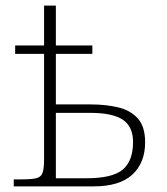

<svg xmlns="http://www.w3.org/2000/svg" viewBox="-20 -664 594 684"><path d="M29 0V-25H58Q92 -25 109 -29Q126 -33 131.5 -48Q137 -63 137 -97V-472H34V-502H137V-644H179V-502H309V-472H179V-292H303Q357 -292 401 -281.5Q445 -271 471 -242Q497 -213 497 -157Q497 -84 451.5 -42Q406 0 313 0ZM288 -29Q381 -29 417.5 -60Q454 -91 454 -158Q454 -213 417.5 -237.5Q381 -262 300 -262H179V-29Z"/></svg>

Font: Noto Serif ExtraLight
Style: Regular
Weight: 200
Designer: Monotype Design Team
Foundry: Monotype Imaging Inc.
Version: Version 2.015; ttfautohint (v1.8.4.7-5d5b)